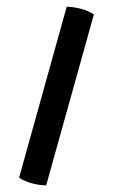

<svg xmlns="http://www.w3.org/2000/svg" viewBox="-60 -758 570 967"><g transform="rotate(-5 225.5 -274.0)"><path d="M315 -718Q349.5 -714 384.5 -701.8Q419.5 -689.5 448 -667.5L133.5 169.5Q99.5 165.5 64.5 153.2Q29.5 141 1 119Z"/></g></svg>

Font: Signika Light
Style: Bold
Weight: 700
Version: Version 2.003;gftools[0.9.32]